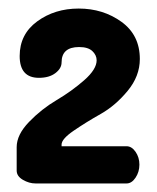

<svg xmlns="http://www.w3.org/2000/svg" viewBox="-20 -751 366 449"><path d="M164 -731Q221 -731 264 -700Q307 -669 307 -613Q307 -573 278.5 -538.5Q250 -504 215.5 -484.5Q181 -465 152.5 -445.5Q124 -426 124 -413V-409H276Q288 -409 297 -396Q306 -383 306 -366Q306 -349 297 -335.5Q288 -322 276 -322H63Q48 -322 33.5 -330.5Q19 -339 19 -352V-407Q19 -436 48 -466Q77 -496 112.5 -517Q148 -538 177 -563.5Q206 -589 206 -610Q206 -622 196 -631.5Q186 -641 165 -641Q124 -641 124 -605Q124 -591 109.5 -580Q95 -569 71 -569Q26 -569 26 -620Q26 -671 67 -701Q108 -731 164 -731Z"/></svg>

Font: Dosis
Style: ExtraBold
Weight: 800
Designer: EdgarTolentino, PabloImpallari, IginoMarini
Foundry: EdgarTolentino, PabloImpallari, IginoMarini
Version: Version 1.007